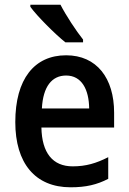

<svg xmlns="http://www.w3.org/2000/svg" viewBox="-20 -786 547 816"><path d="M237 -766H109V-757C137 -718 215 -640 258 -606H333V-618C304 -654 260 -721 237 -766ZM261 -551C126 -551 45 -450 45 -267C45 -93 129 10 280 10C345 10 392 -1 440 -26V-118C389 -92 345 -79 289 -79C204 -79 158 -136 156 -244H465V-307C465 -454 391 -551 261 -551ZM261 -465C327 -465 358 -406 359 -325H158C163 -419 201 -465 261 -465Z"/></svg>

Font: Noto Sans UI SemiCondensed Medium
Style: Regular
Weight: 500
Width: 4
Designer: Monotype Design Team
Foundry: Monotype Imaging Inc.
Version: Version 1.901